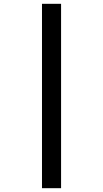

<svg xmlns="http://www.w3.org/2000/svg" viewBox="-20 -843 540 1006"><path d="M200 143V-823H300V143Z"/></svg>

Font: Iosevka Term Semibold
Style: Regular
Weight: 600
Monospace: yes
Designer: Belleve Invis
Foundry: Belleve Invis
Version: Version 31.4.0